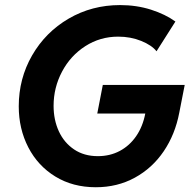

<svg xmlns="http://www.w3.org/2000/svg" viewBox="-20 -748 778 775"><path d="M55.7 -318.8Q55.7 -430.7 109.6 -524.4Q163.6 -618.2 257.3 -672.9Q351.1 -727.5 464.4 -727.5Q531.2 -727.5 589.4 -709Q647.5 -690.4 688 -661.1L611.8 -541Q592.8 -565.4 550 -582.8Q507.3 -600.1 457 -600.1Q384.3 -600.1 324.5 -561.8Q264.6 -523.4 230.5 -459Q196.3 -394.5 196.3 -320.8Q196.3 -264.2 217.5 -218Q238.8 -171.9 279.1 -144.8Q319.3 -117.7 375 -117.7Q423.8 -117.7 463.4 -138.7Q502.9 -159.7 529.5 -198.2Q556.2 -236.8 566.4 -289.6H372.6L395 -405.3H725.6L703.6 -293Q687 -205.6 640.9 -137.5Q594.7 -69.3 524.2 -30.8Q453.6 7.8 366.7 7.8Q273.9 7.8 203.4 -35.4Q132.8 -78.6 94.2 -153.3Q55.7 -228 55.7 -318.8Z"/></svg>

Font: Reddit Sans Fudge
Style: Bold
Weight: 700
Italic angle: -11.25°
Designer: Stephen Hutchings
Version: Version 1.013